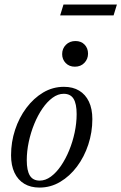

<svg xmlns="http://www.w3.org/2000/svg" viewBox="-20 -838 548 868"><path d="M269 -445.5Q309.5 -445.5 338 -428.2Q366.5 -411 382 -378.5Q397.5 -346 397.5 -299.5Q397.5 -240 379.2 -184.5Q361 -129 328.2 -85.2Q295.5 -41.5 252.2 -15.8Q209 10 158.5 10Q118.5 10 89.8 -7.2Q61 -24.5 45.5 -57.2Q30 -90 30 -136Q30 -196 48.2 -251.2Q66.5 -306.5 99.2 -350.2Q132 -394 175.2 -419.8Q218.5 -445.5 269 -445.5ZM159.5 -21.5Q185.5 -21.5 210 -39.5Q234.5 -57.5 255.5 -88.2Q276.5 -119 292.5 -157.8Q308.5 -196.5 317.5 -239Q326.5 -281.5 326.5 -322Q326.5 -369 312.5 -391.5Q298.5 -414 268 -414Q242 -414 217.5 -396Q193 -378 172 -347.5Q151 -317 135 -278Q119 -239 110 -196.5Q101 -154 101 -113.5Q101 -67 115 -44.2Q129 -21.5 159.5 -21.5ZM318.5 -536.5Q293 -536.5 277 -553Q261 -569.5 261 -593.5Q261 -618.5 278 -635.5Q295 -652.5 321 -652.5Q347 -652.5 362.5 -636.2Q378 -620 378 -595.5Q378 -571 361.5 -553.8Q345 -536.5 318.5 -536.5ZM252 -768.5 267 -817.5H508.5L493.5 -768.5Z"/></svg>

Font: Newsreader 24pt
Style: Italic
Weight: 400
Italic angle: -17°
Designer: Hugues Gentile
Foundry: Production Type
Version: Version 1.003